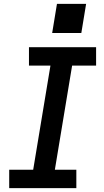

<svg xmlns="http://www.w3.org/2000/svg" viewBox="-20 -981 540 1001"><path d="M28 0V-96H153L243 -639H131V-735H481V-639H356L266 -96H378V0ZM404 -809H252L277 -961H429Z"/></svg>

Font: Iosevka SS04 Oblique
Style: Bold
Weight: 700
Italic angle: -9°
Monospace: yes
Designer: Belleve Invis
Foundry: Belleve Invis
Version: Version 19.0.0; ttfautohint (v1.8.4)